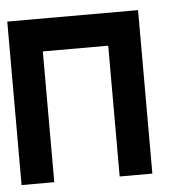

<svg xmlns="http://www.w3.org/2000/svg" viewBox="-43 -643 585 585"><g transform="rotate(-5 250.0 -350.0)"><path d="M0 -100V-600H400V-100H300V-500H100V-100Z"/></g></svg>

Font: GalmuriMono9 Regular
Style: Regular
Weight: 400
Designer: Lee Minseo (quiple)
Version: Version 2.399;hotconv 1.1.1;makeotfexe 2.6.0 DEVELOPMENT